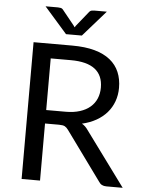

<svg xmlns="http://www.w3.org/2000/svg" viewBox="-60 -955 746 1002"><g transform="rotate(5 313.0 -454.0)"><path d="M290 -369.5Q332 -369.5 364.2 -379.8Q396.5 -390 418.2 -408.8Q440 -427.5 451 -453.5Q462 -479.5 462 -511Q462 -575 420 -607.5Q378 -640 294 -640H188V-369.5ZM621 0H535Q508.5 0 496 -20.5L310 -276.5Q301.5 -288.5 291.8 -293.8Q282 -299 261.5 -299H188V0H91.5V-716.5H294Q362 -716.5 411.5 -702.8Q461 -689 493.2 -663Q525.5 -637 541 -600.2Q556.5 -563.5 556.5 -518Q556.5 -480 544.5 -447Q532.5 -414 509.8 -387.8Q487 -361.5 454.2 -343Q421.5 -324.5 380 -315Q398.5 -304.5 412 -284.5ZM458.5 -908.5 339.5 -773H256.5L137.5 -908.5H202.5Q208.5 -908.5 216.8 -907Q225 -905.5 231 -897L292 -821.5L298 -812.5L304 -821.5L364.5 -896.5Q371 -905.5 379.2 -907Q387.5 -908.5 393.5 -908.5Z"/></g></svg>

Font: Lato 2
Style: Regular
Weight: 400
Designer: Lukasz Dziedzic with Adam Twardoch and Botio Nikoltchev
Foundry: tyPoland Lukasz Dziedzic
Version: Version 2.015; 2015-08-06; http://www.latofonts.com/